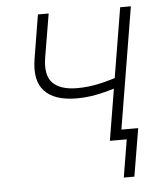

<svg xmlns="http://www.w3.org/2000/svg" viewBox="-51 -591 676 793"><g transform="rotate(-5 287.0 -195.0)"><path d="M265.6 -186.5Q174.3 -186.5 132.6 -230.5Q90.8 -274.4 106 -365.7L135.7 -545.9H180.2L149.9 -365.7Q138.2 -293 169.9 -260.7Q201.7 -228.5 271.5 -228.5Q318.4 -228.5 364.5 -239Q410.6 -249.5 460 -266.6L452.6 -222.7Q414.1 -210.4 382.6 -202.4Q351.1 -194.3 323 -190.4Q294.9 -186.5 265.6 -186.5ZM386.2 0 476.6 -545.9H521L430.7 0ZM430.2 156.2 456.1 0H408.7L415.5 -42H507.3L474.1 156.2Z"/></g></svg>

Font: Inter ExtraLight
Style: Italic
Weight: 250
Italic angle: -9.3988°
Designer: Rasmus Andersson
Foundry: rsms
Version: Version 4.001;git-66647c0bb